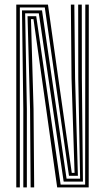

<svg xmlns="http://www.w3.org/2000/svg" viewBox="-20 -820 460 840"><path d="M51.2 0V-800H189.8L235.5 -474.8L294 -63.8H306.2L293 -477L290 -800H305.2L308.5 -477L320.8 -51H281.8L176 -787.2H66.8V0ZM82 0V-342.8L76.2 -774.5H163.8L271.2 -38.2H330.5L322.5 -477L322 -800H337.8L338.2 -477L342.8 -25.5H258.5L149.8 -761.8H90L97.5 -342.8V0ZM114 0 111.5 -342.8 100.5 -749H138.5L245.2 -12.5H352.5L353.2 -800H368.5L368 0H230.2L182 -343.8L126.5 -736.2H115.5L126.8 -342.8L129.5 0Z"/></svg>

Font: Big Shoulders Inline Display Medium
Style: Regular
Weight: 500
Designer: Patric King
Foundry: XO Type Co
Version: Version 1.000